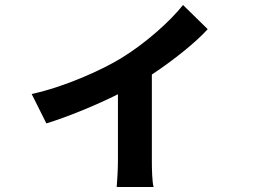

<svg xmlns="http://www.w3.org/2000/svg" viewBox="-20 -662 1040 770"><path d="M107 -285 166 -167C253 -194 365 -240 453 -284V-20C453 15 450 68 448 88H596C590 68 589 15 589 -20V-363C678 -422 766 -493 813 -545L714 -642C663 -577 562 -487 465 -428C386 -380 237 -313 107 -285Z"/></svg>

Font: Noto Sans JP
Style: Bold
Weight: 700
Designer: Ryoko NISHIZUKA 西塚涼子 (kana, bopomofo & ideographs); Paul D. Hunt (Latin, Greek & Cyrillic); Sandoll Communications 산돌커뮤니
Foundry: Adobe
Version: Version 2.004;hotconv 1.0.118;makeotfexe 2.5.65603